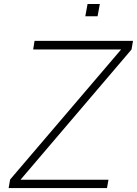

<svg xmlns="http://www.w3.org/2000/svg" viewBox="-20 -958 698 978"><path d="M488.5 -937.5 477 -875H414.5L426 -937.5ZM532.5 -42.5 525 0H24L31.5 -43.5L597 -706H149L156 -750H657.5L650 -706L84.5 -42.5Z"/></svg>

Font: Russisch Sans ExtraLight
Style: Italic
Weight: 200
Width: 4
Italic angle: -10°
Designer: Michael Sharanda (font) & Cristiano Sobral (main changes)
Foundry: Michael Sharanda
Version: Version 2.00;September 8, 2020;FontCreator 13.0.0.2681 64-bi